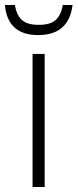

<svg xmlns="http://www.w3.org/2000/svg" viewBox="-41 -746 310 766"><path d="M137.2 0H88.9V-530.8H137.2ZM-21.5 -726.1H18.6Q25.4 -683.6 47.9 -665Q70.3 -646.5 113.8 -647Q157.2 -646.5 179.7 -665Q202.1 -683.6 209.5 -726.1H248.5Q233.4 -606 111.3 -606Q-10.7 -606 -21.5 -726.1Z"/></svg>

Font: OpenSans-Light
Style: Regular
Weight: 300
Foundry: Ascender Corporation
Version: Version 1.10